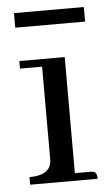

<svg xmlns="http://www.w3.org/2000/svg" viewBox="-46 -609 372 642"><g transform="rotate(-5 140.0 -288.0)"><path d="M25.4 -527.3H259.8V-576.2H25.4ZM232.4 -25.4H181.6V-415H29.3V-389.6H103.5V-76.2Q101.6 -25.4 29.3 -25.4V0H255.9Q255.9 -22.5 243.2 -24.4Q238.3 -25.4 232.4 -25.4Z"/></g></svg>

Font: Abhaya Libre
Style: Regular
Weight: 400
Designer: Pushpananda Ekanayake, Sol Matas, Pathum Egodawatta
Foundry: Mooniak
Version: Version 1.050 ; ttfautohint (v1.6)